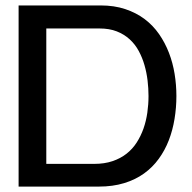

<svg xmlns="http://www.w3.org/2000/svg" viewBox="-20 -690 709 710"><path d="M48.8 -669.9V0H345.1Q397.3 0 439 -12.8Q480.7 -25.5 512.5 -48.4Q544.3 -71.3 567.1 -102.8Q590 -134.3 604.3 -171.4Q618.6 -208.5 625.4 -250.2Q632.3 -292 632.3 -335Q632.3 -376 625.7 -416.7Q619.1 -457.5 604.8 -494.6Q590.5 -531.7 568.3 -563.8Q546.1 -595.8 514.9 -619.4Q483.6 -642.9 443 -656.4Q402.5 -669.9 351.6 -669.9ZM151.2 -84V-584.7H348Q384.4 -584.7 411.7 -574Q439 -563.3 459.2 -544.9Q479.4 -526.6 492.8 -501.9Q506.2 -477.2 514.2 -449.4Q522.2 -421.7 525.7 -392.4Q529.2 -363.1 529.2 -334.9Q529.2 -304.1 524.8 -273.3Q520.4 -242.6 510.7 -214.8Q500.9 -187.1 485.5 -163Q470.1 -139 447.8 -121.5Q425.5 -104 395.8 -94Q366.1 -84 328.5 -84Z"/></svg>

Font: SaysetthaMai Thin
Style: Regular
Weight: 100
Designer: John M. Durdin
Foundry: Lao Script for Windows
Version: Version 1.101